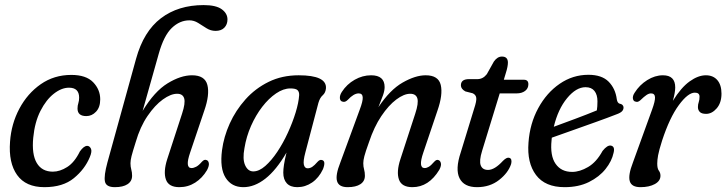

<svg xmlns="http://www.w3.org/2000/svg" viewBox="-20 -746 2928 774"><path d="M258 -392.5Q228 -392.5 197 -368.2Q166 -344 143 -298.8Q120 -253.5 114 -191Q107.5 -124 128.2 -89Q149 -54 193 -54Q221.5 -54 251 -72.8Q280.5 -91.5 302 -135.5Q318 -158 331.5 -158Q341 -158 346.5 -147Q352 -136 342 -112.5Q322 -64 277.8 -27.8Q233.5 8.5 159 8.5Q84 8.5 49 -40.5Q14 -89.5 20.5 -175Q25.5 -246.5 58 -307.8Q90.5 -369 144.2 -406.5Q198 -444 267.5 -444Q327 -444 355.5 -414.5Q384 -385 384 -345.5Q384 -313.5 367.2 -295.8Q350.5 -278 328 -278Q292.5 -278 292.5 -308.5Q292.5 -320.5 295.8 -330.2Q299 -340 299 -352.5Q299 -392.5 258 -392.5Z M527 -173Q514.5 -133.5 510.2 -116.5Q506 -99.5 506 -88Q506 -74 509.2 -62.8Q512.5 -51.5 512.5 -37.5Q512.5 -15.5 494.2 -3.5Q476 8.5 443 8.5Q407.5 8.5 403 -14.5Q398.5 -37.5 413 -91L528.5 -509Q559 -619.5 628.8 -672.5Q698.5 -725.5 801 -725.5Q850.5 -725.5 873.8 -708.8Q897 -692 897 -667.5Q897 -647.5 884.5 -634.5Q872 -621.5 849 -621.5Q829.5 -621.5 812.5 -632.2Q795.5 -643 778.8 -653.5Q762 -664 743.5 -664Q704.5 -664 672.5 -633.2Q640.5 -602.5 620 -529.5L555 -299Q602.5 -377.5 655.5 -410Q708.5 -442.5 754 -442.5Q806 -442.5 816 -403.5Q826 -364.5 803.5 -300L746.5 -131Q725 -68.5 752 -68.5Q760.5 -68.5 770.8 -73.8Q781 -79 794 -94Q804 -104.5 811.5 -101Q819.5 -99.5 821.8 -88.8Q824 -78 814.5 -60Q795.5 -28 766.8 -9.8Q738 8.5 703 8.5Q659.5 8.5 648.8 -22.5Q638 -53.5 654 -104L714 -288Q728 -330.5 722.5 -349.2Q717 -368 694 -368Q668.5 -368 636.5 -345Q604.5 -322 574.8 -278.5Q545 -235 527 -173Z M1211 -131.5Q1201.5 -96 1205 -81.8Q1208.5 -67.5 1220 -67.5Q1229.5 -67.5 1238.5 -73.2Q1247.5 -79 1260 -93.5Q1269 -103.5 1277.5 -101Q1295 -97.5 1282 -64Q1265.5 -29 1238 -10.2Q1210.5 8.5 1178.5 8.5Q1150.5 8.5 1136.2 -7Q1122 -22.5 1122 -50Q1122 -63.5 1124.8 -82Q1127.5 -100.5 1135 -131Q1093.5 -60 1049.8 -25.8Q1006 8.5 961 8.5Q913.5 8.5 889.5 -29.5Q865.5 -67.5 875 -140.5Q882 -194.5 906 -247.8Q930 -301 969.5 -345.2Q1009 -389.5 1063 -416Q1117 -442.5 1184 -442.5Q1297.5 -442.5 1294 -390Q1292.5 -372 1281 -362Q1269.5 -352 1263.5 -331ZM965.5 -149Q957 -104.5 968.2 -79.8Q979.5 -55 1001 -55Q1024.5 -55 1049.5 -77Q1074.5 -99 1098 -134.2Q1121.5 -169.5 1140.5 -211Q1159.5 -252.5 1171.8 -292.5Q1184 -332.5 1186 -362.5Q1186.5 -376 1179.2 -382.8Q1172 -389.5 1150.5 -389.5Q1122.5 -389.5 1093 -369.5Q1063.5 -349.5 1037.2 -315.5Q1011 -281.5 992 -238.5Q973 -195.5 965.5 -149Z M1362 -336Q1351.5 -337.5 1350.2 -349.5Q1349 -361.5 1358 -375.5Q1378 -406.5 1409.8 -424.5Q1441.5 -442.5 1476 -442.5Q1530.5 -442.5 1530.5 -395Q1530.5 -380.5 1524 -362Q1517.5 -343.5 1505.5 -314Q1552 -384 1603.2 -413.2Q1654.5 -442.5 1696 -442.5Q1747.5 -442.5 1756.8 -403.5Q1766 -364.5 1743.5 -300L1686.5 -131Q1665 -68.5 1692 -68.5Q1700 -68.5 1708.8 -73.8Q1717.5 -79 1731 -94.5Q1739.5 -103.5 1746.5 -101Q1754.5 -99 1757.2 -88.8Q1760 -78.5 1751 -61.5Q1708.5 8.5 1642.5 8.5Q1599 8.5 1588.2 -22.5Q1577.5 -53.5 1594 -104L1654 -288Q1668 -330.5 1662.5 -349.2Q1657 -368 1633.5 -368Q1608.5 -368 1577.5 -344.8Q1546.5 -321.5 1517.2 -278Q1488 -234.5 1467.5 -173Q1453 -133 1448.8 -116.2Q1444.5 -99.5 1444.5 -88Q1444.5 -74 1447.8 -62.8Q1451 -51.5 1451 -37.5Q1451 -15.5 1432.8 -3.5Q1414.5 8.5 1381.5 8.5Q1346 8.5 1338.8 -15.5Q1331.5 -39.5 1352 -91L1430 -303.5Q1443.5 -339 1442.2 -354.2Q1441 -369.5 1426 -369.5Q1406 -369.5 1382 -343.5Q1371.5 -333 1362 -336Z M1885.5 -370 1856 -377.5Q1838 -387.5 1838 -402Q1838 -427 1870.5 -427H1904.5Q1927 -427 1942.5 -447L1971 -498Q1985 -518 2003.5 -518Q2027.5 -518 2027.5 -493.5Q2027.5 -486.5 2025.5 -475.8Q2023.5 -465 2018.5 -449.5L2011 -424.5H2092Q2110 -424.5 2110 -406.5Q2110 -389.5 2096.8 -379.5Q2083.5 -369.5 2062.5 -369.5H1994.5L1923.5 -138Q1911 -97.5 1918 -79.2Q1925 -61 1947.5 -61Q1974 -61 2007.5 -97.5Q2022.5 -112.5 2032 -110Q2039.5 -108.5 2041.2 -101.5Q2043 -94.5 2040.5 -85Q2029 -49.5 1992 -20.5Q1955 8.5 1903 8.5Q1850.5 8.5 1832.5 -27.5Q1814.5 -63.5 1837.5 -132L1891.5 -308.5Q1901.5 -338.5 1900 -351.2Q1898.5 -364 1885.5 -370Z M2453.5 -130Q2446.5 -96.5 2421.2 -64.8Q2396 -33 2354.2 -12.2Q2312.5 8.5 2256 8.5Q2177.5 8.5 2140.8 -40.5Q2104 -89.5 2110.5 -171.5Q2116 -248 2149.8 -310Q2183.5 -372 2236.2 -408.2Q2289 -444.5 2352 -444.5Q2406 -444.5 2433.5 -416.8Q2461 -389 2466.5 -345.5Q2469 -330.5 2478 -328Q2491 -326 2493.5 -315Q2494.5 -305.5 2488.2 -298.2Q2482 -291 2465 -285Q2430.5 -271.5 2382.2 -254.2Q2334 -237 2286.2 -220Q2238.5 -203 2204.5 -191Q2204 -186 2203.5 -181Q2197 -118 2219.8 -85.5Q2242.5 -53 2286.5 -53Q2317 -53 2350.8 -72.8Q2384.5 -92.5 2409 -137.5Q2428.5 -162 2443 -159Q2460 -155.5 2453.5 -130ZM2340.5 -394.5Q2302.5 -394.5 2266 -350.2Q2229.5 -306 2212.5 -235Q2250.5 -249 2299.5 -267.2Q2348.5 -285.5 2386 -301Q2388.5 -315.5 2388.5 -337.5Q2388.5 -364 2376.5 -379.2Q2364.5 -394.5 2340.5 -394.5Z M2543.5 -336Q2533.5 -337 2531.5 -348Q2529.5 -359 2538.5 -372.5Q2558 -403.5 2589 -423Q2620 -442.5 2652.5 -442.5Q2702 -442.5 2702 -393.5Q2702 -373.5 2692.5 -339.5Q2725.5 -393 2760 -417.8Q2794.5 -442.5 2825.5 -442.5Q2855 -442.5 2871.8 -423Q2888.5 -403.5 2888.5 -368.5Q2888.5 -331.5 2869.2 -309.2Q2850 -287 2826.5 -287Q2808.5 -287 2801 -294.8Q2793.5 -302.5 2793.5 -314.5Q2793.5 -325.5 2796.8 -334.5Q2800 -343.5 2800 -356.5Q2800 -372.5 2781 -372.5Q2753.5 -372.5 2716.5 -322.2Q2679.5 -272 2649 -179Q2636.5 -139.5 2633 -120.2Q2629.5 -101 2629.5 -86.5Q2629.5 -66.5 2636 -58Q2642.5 -49.5 2642.5 -37.5Q2642.5 -16.5 2619.8 -4Q2597 8.5 2562 8.5Q2526 8.5 2518.8 -15.5Q2511.5 -39.5 2531.5 -91L2608.5 -303.5Q2621.5 -339 2620.5 -354.2Q2619.5 -369.5 2604.5 -369.5Q2596 -369.5 2586.5 -363.2Q2577 -357 2561 -341.5Q2551 -333 2543.5 -336Z"/></svg>

Font: Fraunces 144pt S100
Style: Italic
Weight: 400
Italic angle: -16°
Version: Version 1.000; ttfautohint (v1.8.3)